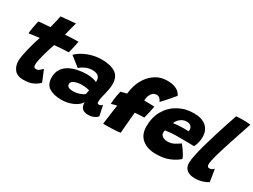

<svg xmlns="http://www.w3.org/2000/svg" viewBox="-52 -1295 2502 1896"><g transform="rotate(30 1199.0 -347.0)"><path d="M410 -43Q388 -18 345.8 3.5Q303.5 25 233.5 25Q162.5 25 130.8 -15.5Q99 -56 99 -114Q99 -136.5 105.5 -173.8Q112 -211 122.5 -254.5Q133 -298 145.2 -340Q157.5 -382 169 -414Q132 -410 97.8 -405.5Q63.5 -401 49.5 -398Q52 -430 57.8 -462.8Q63.5 -495.5 68.8 -519.2Q74 -543 75.5 -548.5Q106 -552 138.2 -554.8Q170.5 -557.5 207 -559.5Q217.5 -599 226 -636Q230 -654 234 -672.2Q238 -690.5 240 -701L407 -717Q406 -711.5 400.2 -690.5Q394.5 -669.5 387 -641.5Q383 -625.5 378.2 -606.8Q373.5 -588 369 -567Q385.5 -568 408 -569.2Q430.5 -570.5 444 -571Q474.5 -572.5 493.8 -572.8Q513 -573 519 -573Q515 -545.5 505.8 -506Q496.5 -466.5 488 -434.5Q483 -434.5 455.2 -433.2Q427.5 -432 402 -430.5Q384.5 -429 364 -427.2Q343.5 -425.5 327.5 -424.5Q316.5 -394.5 305 -357.2Q293.5 -320 283.5 -283Q273.5 -246 267.2 -215.2Q261 -184.5 261 -167.5Q261 -149.5 266.5 -139.2Q272 -129 290.5 -129Q311 -129 328 -143.2Q345 -157.5 356.5 -171Q359.5 -166 367.2 -147.5Q375 -129 384.2 -106.5Q393.5 -84 400.8 -65.8Q408 -47.5 410 -43Z M654.5 8Q569.5 8 517.2 -25Q465 -58 465 -136.5Q465 -192.5 489.8 -231Q514.5 -269.5 556.2 -292.8Q598 -316 650 -326.5Q702 -337 757 -337Q791.5 -337 824.8 -329.2Q858 -321.5 867.5 -313.5Q868 -320.5 867.2 -335.8Q866.5 -351 861.5 -360.5Q845 -400 778 -400Q740.5 -400 701 -382.5Q661.5 -365 643.5 -344L531.5 -431.5Q578 -478 652.5 -507.2Q727 -536.5 807 -536.5Q907.5 -536.5 964 -500.2Q1020.5 -464 1020.5 -375Q1020.5 -347.5 1014.8 -316.5Q1009 -285.5 1001.5 -255.5Q994 -229.5 989 -204.2Q984 -179 984 -158.5Q984 -144.5 988.5 -140Q993 -135.5 1002 -135.5Q1024.5 -135.5 1040.5 -154.5L1065.5 -39Q1054.5 -22 1026.2 -8.5Q998 5 957.5 5Q869.5 5 869.5 -87.5Q858 -63.5 827.8 -41.8Q797.5 -20 753 -6Q708.5 8 654.5 8ZM718.5 -122.5Q739.5 -122.5 763.8 -128Q788 -133.5 808.8 -142.8Q829.5 -152 840.5 -162Q842 -173 844.8 -186.5Q847.5 -200 850 -209Q841 -213.5 814.8 -217.5Q788.5 -221.5 761 -221.5Q736 -221.5 709.2 -215.8Q682.5 -210 664 -197.8Q645.5 -185.5 645.5 -166Q645.5 -143 662.2 -132.8Q679 -122.5 718.5 -122.5Z M1134.5 6.5Q1135 3 1138.5 -23.8Q1142 -50.5 1147 -87.5Q1152 -124.5 1157 -160.5Q1162 -196.5 1165.5 -218Q1156.5 -216.5 1137.5 -211.5Q1118.5 -206.5 1101.5 -201Q1101.5 -218.5 1104.5 -245.8Q1107.5 -273 1112.8 -301.8Q1118 -330.5 1124 -352.5Q1134.5 -356 1157.5 -361.8Q1180.5 -367.5 1190.5 -369.5Q1193 -389.5 1197 -410.2Q1201 -431 1206 -450.5Q1222 -509.5 1257.8 -561.8Q1293.5 -614 1347.8 -646.5Q1402 -679 1472.5 -679Q1530 -679 1563.5 -664.8Q1597 -650.5 1613 -631.8Q1629 -613 1634 -600Q1616.5 -578 1591 -548.8Q1565.5 -519.5 1542.8 -494Q1520 -468.5 1509.5 -458.5Q1502 -475.5 1487.5 -490.8Q1473 -506 1452.5 -506Q1422.5 -506 1403.8 -486.2Q1385 -466.5 1377 -437Q1374.5 -427 1373 -415.8Q1371.5 -404.5 1371 -395Q1386.5 -395.5 1410 -395Q1433.5 -394.5 1455.5 -393.8Q1477.5 -393 1488 -391.5Q1483.5 -362 1474 -321.8Q1464.5 -281.5 1456 -249.5Q1451 -249.5 1431.2 -248.8Q1411.5 -248 1388.5 -246.8Q1365.5 -245.5 1350.5 -244.5Q1349 -232.5 1346.8 -207Q1344.5 -181.5 1341.8 -150.2Q1339 -119 1336.2 -88.5Q1333.5 -58 1331.8 -34.8Q1330 -11.5 1329.5 -3Q1306 1 1271.2 3Q1236.5 5 1199.8 5.8Q1163 6.5 1134.5 6.5Z M1986.5 -83Q1947 -47 1885.2 -20.8Q1823.5 5.5 1731.5 5.5Q1635 5.5 1576.2 -43.2Q1517.5 -92 1517.5 -185Q1517.5 -290.5 1563.2 -368.5Q1609 -446.5 1687 -489.2Q1765 -532 1861.5 -532Q1952.5 -532 2002 -489.2Q2051.5 -446.5 2051.5 -368.5Q2051.5 -338.5 2044 -307Q2036.5 -275.5 2022.5 -250Q2015 -250.5 1989.2 -251Q1963.5 -251.5 1931.2 -251.8Q1899 -252 1871.2 -252.2Q1843.5 -252.5 1833 -252.5Q1792 -252.5 1754.2 -249Q1716.5 -245.5 1696 -242Q1692 -232 1692 -216.5Q1692 -188 1715.2 -173.5Q1738.5 -159 1772.5 -159Q1810 -159 1840.8 -174.2Q1871.5 -189.5 1904.5 -214Q1907 -211.5 1918.2 -197.5Q1929.5 -183.5 1943.5 -163.2Q1957.5 -143 1969.8 -121.5Q1982 -100 1986.5 -83ZM1729 -344Q1745 -346.5 1773.5 -349Q1802 -351.5 1838.5 -352Q1859.5 -352 1878 -351.5Q1896.5 -351 1902.5 -351Q1904 -356 1904.5 -361.5Q1905 -367 1905 -372.5Q1904 -394 1887.8 -409.5Q1871.5 -425 1840.5 -425Q1812 -425 1788.8 -412.2Q1765.5 -399.5 1750 -380.8Q1734.5 -362 1729 -344Z M2334.5 -20.5Q2315.5 -6.5 2275.8 7.2Q2236 21 2187 21Q2125 21 2093.5 -6.5Q2062 -34 2062 -83.5Q2062 -118.5 2074.5 -177.5Q2087 -236.5 2107 -308.2Q2127 -380 2150.5 -455Q2174 -530 2196.2 -597.5Q2218.5 -665 2235.5 -714.5Q2276 -717.5 2310 -717.5Q2331 -717.5 2352 -716.2Q2373 -715 2398.5 -713Q2351 -573 2314.5 -461.5Q2278 -350 2257.2 -275Q2236.5 -200 2236.5 -169Q2236.5 -136 2261 -136Q2277 -136 2289.5 -142.8Q2302 -149.5 2312 -160.5Q2313.5 -154 2316.8 -133.8Q2320 -113.5 2324 -89Q2328 -64.5 2331 -45Q2334 -25.5 2334.5 -20.5Z"/></g></svg>

Font: Grandstander ExtraBold
Style: Italic
Weight: 800
Italic angle: -15°
Designer: Tyler Finck
Foundry: Etcetera Type Co
Version: Version 1.200; ttfautohint (v1.8.3)